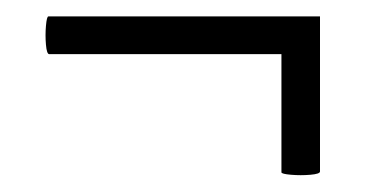

<svg xmlns="http://www.w3.org/2000/svg" viewBox="-20 -291 447 234"><path d="M40 -225Q37 -225 36 -236.5Q35 -248 36 -259.5Q37 -271 39 -271H370V-225ZM323 -81V-271H370V-82Q370 -79 358.2 -78Q346.5 -77 334.8 -78Q323 -79 323 -81Z"/></svg>

Font: Cormorant Light
Style: Italic
Weight: 300
Italic angle: -10°
Designer: Christian Thalmann (Catharsis Fonts)
Foundry: Catharsis Fonts
Version: Version 4.000